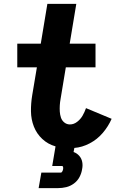

<svg xmlns="http://www.w3.org/2000/svg" viewBox="-20 -755 616 989"><path d="M179 214H279Q300 214 321 209Q342 204 360.5 190.5Q379 177 389.5 157Q400 137 403 116Q407 97 403.5 79Q400 61 388 47.5Q376 34 359 28L363 7Q403 4 442 -16.5Q481 -37 509.5 -70.5Q538 -104 555 -143L423 -198Q416 -178 405.5 -159.5Q395 -141 377.5 -127.5Q360 -114 340 -114Q324 -114 311.5 -124Q299 -134 294 -149Q289 -164 288 -180Q287 -196 288 -212.5Q289 -229 292 -245L319 -408H472V-530H339L373 -735H224L190 -530H69V-408H170L146 -265Q139 -223 139.5 -181.5Q140 -140 154.5 -103Q169 -66 198 -39Q227 -12 266 -1L249 100H298Q304 100 305 105.5Q306 111 305 117Q304 122 301 128Q298 134 293 134H193Z"/></svg>

Font: Iosevka Sparkle Heavy
Style: Italic
Weight: 900
Italic angle: -9°
Designer: Belleve Invis
Foundry: Belleve Invis
Version: Version 4.5.0; ttfautohint (v1.8.3)